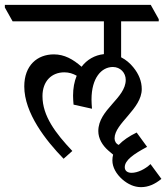

<svg xmlns="http://www.w3.org/2000/svg" viewBox="-57 -643 685 791"><path d="M205 11 241 -21C172 -94 118 -165 118 -247C118 -309 156 -345 208 -345C227 -345 243 -340 259 -331C249 -307 244 -279 244 -249C244 -237 245 -224 246 -212L322 -195C321 -208 320 -221 320 -233C320 -322 361 -367 408 -367C439 -367 461 -343 461 -314C461 -238 348 -192 348 -103C348 -72 365 -44 389 -23C396 -17 403 -11 409 -6C407 1 406 10 406 18C406 46 422 74 447 96C470 116 496 128 524 128C554 128 581 116 608 94L563 33C541 54 510 69 485 69C470 69 457 62 457 46C457 17 493 -8 549 -38L506 -97C475 -82 450 -65 432 -46C421 -51 415 -61 415 -73C415 -135 527 -194 527 -276C527 -308 515 -338 492 -366C479 -382 462 -397 442 -407V-555H597V-564L564 -623H-37V-612L-5 -555H371V-420C333 -416 301 -397 279 -368C244 -399 208 -419 165 -419C97 -419 43 -374 43 -287C43 -177 132 -64 205 11Z"/></svg>

Font: Noto Serif Devanagari Condensed
Style: Regular
Weight: 400
Width: 3
Designer: Universal Thirst, Indian Type Foundry and the Monotype Design Team
Foundry: Monotype Imaging Inc.
Version: Version 2.004